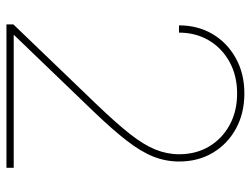

<svg xmlns="http://www.w3.org/2000/svg" viewBox="-111 -666 777 595"><g transform="rotate(90 277.5 -368.5)"><path d="M55.7 0V-21.5L305.7 -281.7Q361.8 -340.3 395.3 -382.8Q428.7 -425.3 443.4 -461.4Q458 -497.6 458 -535.2Q458 -587.4 434.1 -627.7Q410.2 -668 367.7 -691.4Q325.2 -714.8 269.5 -714.8Q214.4 -714.8 171.6 -691.2Q128.9 -667.5 105 -627Q81.1 -586.4 81.1 -534.7H58.6Q58.6 -592.8 85.4 -638.4Q112.3 -684.1 160.2 -710.7Q208 -737.3 269.5 -737.3Q331.5 -737.3 379.2 -710.9Q426.8 -684.6 453.6 -639.2Q480.5 -593.8 480.5 -535.2Q480.5 -493.7 465.3 -455.3Q450.2 -417 415.8 -372.6Q381.3 -328.1 323.7 -268.1L88.4 -23.4V-22.5H500V0Z"/></g></svg>

Font: Inter 28pt Thin
Style: Regular
Weight: 250
Designer: Rasmus Andersson
Foundry: rsms
Version: Version 4.001;git-66647c0bb